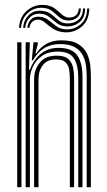

<svg xmlns="http://www.w3.org/2000/svg" viewBox="-20 -775 445 795"><path d="M339 0V-458Q339 -477.5 336.4 -500.6Q333.8 -523.8 323.5 -544.8Q313.2 -565.8 290.8 -579.1Q268.2 -592.5 228.8 -592.5Q189.8 -592.5 162.2 -575.1Q134.8 -557.8 116.2 -525H111.5L118.8 -600H136.2L136.5 -593L126.5 -553.8H129.8Q147.8 -579.8 173 -593.9Q198.2 -608 233.8 -608Q279.5 -608 304.6 -592Q329.8 -576 340.6 -552Q351.5 -528 353.9 -503.2Q356.2 -478.5 356.2 -461.2V0ZM51.2 0V-600H68.8V0ZM86.2 0V-600H103.5L100 -486.8H104.2Q119.5 -528.2 149.5 -552.8Q179.5 -577.2 224 -576.8Q277.8 -576.5 299.6 -546Q321.5 -515.5 321.5 -457V0H304V-455Q304 -504 286.4 -532.8Q268.8 -561.5 218 -561.5Q180 -561.5 154.6 -544Q129.2 -526.5 116.5 -499.8Q103.8 -473 103.8 -445V0ZM121.2 0V-446.5Q121.2 -486.2 144.6 -515.4Q168 -544.5 214.2 -544.5Q248.8 -544.5 264 -529.5Q279.2 -514.5 283 -493Q286.8 -471.5 286.8 -451.8V0H269.2V-450.8Q269.2 -467.5 266.6 -485.6Q264 -503.8 252 -516.4Q240 -529 211.8 -529Q175.5 -529 157.5 -505.6Q139.5 -482.2 139.5 -447.8V0ZM58.5 -659.8Q61.8 -706.2 92.4 -731.6Q123 -757 161.8 -754.5Q189.8 -752.8 206.2 -740.2Q222.8 -727.8 235.5 -715.6Q248.2 -703.5 264.8 -702.5Q280 -701.2 292.6 -710.1Q305.2 -719 306.2 -740H315Q314.2 -713.5 298 -701.2Q281.8 -689 261.2 -690.2Q239.5 -691.2 225.8 -703.4Q212 -715.5 197.4 -728Q182.8 -740.5 158.5 -742.5Q121.8 -745.2 95.8 -721.6Q69.8 -698 67.2 -659.8ZM76 -659.8Q78 -691.8 98.9 -712.4Q119.8 -733 152.5 -730.2Q177.2 -728.2 192.8 -715.8Q208.2 -703.2 222.4 -691.1Q236.5 -679 257 -678Q284.5 -676.8 303.8 -692.1Q323 -707.5 323.8 -740H332.5Q331.8 -701.5 308.9 -683Q286 -664.5 255.2 -665.8Q231.5 -666.8 215.5 -679Q199.5 -691.2 185 -703.6Q170.5 -716 150.2 -718Q121.8 -720.5 104 -703.2Q86.2 -686 84.5 -659.8ZM93.2 -659.8Q94.8 -680.2 107.9 -694.1Q121 -708 146 -705.5Q165.5 -704 180.9 -691.5Q196.2 -679 212.8 -666.8Q229.2 -654.5 252.8 -653.5Q286.8 -651.8 313.5 -673.9Q340.2 -696 341 -740H349.8Q348.5 -690.2 318.4 -664.9Q288.2 -639.5 250.5 -641.2Q221.8 -642.2 202.4 -654.5Q183 -666.8 169 -679.2Q155 -691.8 142.2 -693.2Q124.5 -695.5 113.8 -684.9Q103 -674.2 102 -659.8Z"/></svg>

Font: Big Shoulders Inline Display SemiBold
Style: Regular
Weight: 600
Designer: Patric King
Foundry: XO Type Co
Version: Version 1.000